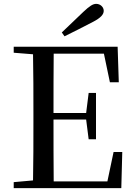

<svg xmlns="http://www.w3.org/2000/svg" viewBox="-20 -974 696 994"><path d="M300 -806 314 -786C363 -810 412 -835 460 -860C503 -882 517 -900 517 -918C517 -937 500 -954 478 -954C461 -954 444 -943 412 -913C378 -880 339 -843 300 -806ZM549 -548H595L589 -732H51V-701L151 -693C153 -593 153 -493 153 -392V-339C153 -239 153 -138 151 -40L51 -31V0H608L613 -187H568L536 -35H258C257 -136 257 -238 257 -355H426L439 -253H477V-493H439L426 -389H257C257 -497 257 -598 258 -696H518Z"/></svg>

Font: Noto Serif CJK SC Medium
Style: Regular
Weight: 500
Designer: Ryoko NISHIZUKA 西塚涼子 (kana & ideographs); Frank Grießhammer (Latin, Greek & Cyrillic); Wenlong ZHANG 张文龙 (bopomofo); San
Foundry: Adobe
Version: Version 2.001;hotconv 1.1.0;makeotfexe 2.6.0